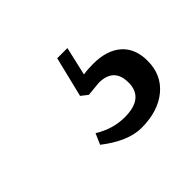

<svg xmlns="http://www.w3.org/2000/svg" viewBox="-70 -88 386 386"><g transform="rotate(-45 123.5 105.5)"><path d="M151 -4 137 57Q149 55 165 55Q204 55 225.5 74Q247 93 247 128Q247 168 218.5 191.5Q190 215 143 215Q105 215 60 180L70 157Q101 176 134 176Q189 176 189 132Q189 90 146 90Q115 93 115 93L101 82L122 -4Z"/></g></svg>

Font: myMathFont
Style: Regular
Weight: 400
Designer: Ross Mills, John Hudson & Paul Hanslow, Tiro Typeworks Ltd; with prior portions MicroPress Inc., and Coen Hoffman. Math 
Foundry: Tiro Typeworks Ltd
Version: Version 2.13 b171